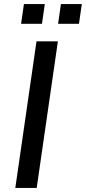

<svg xmlns="http://www.w3.org/2000/svg" viewBox="-20 -927 424 947"><path d="M55.5 0 160 -723H265.5L161 0ZM266.5 -809.5 280.5 -907H383.5L369.5 -809.5ZM84 -809.5 98 -907H201L187 -809.5Z"/></svg>

Font: Public Sans Medium
Style: Italic
Weight: 500
Italic angle: -8°
Designer: The Public Sans project authors (U.S. Web Design System). Libre Franklin designed by Pablo Impallari and Rodrigo Fuenzal
Version: Version 1.007; ttfautohint (v1.8.1) -l 8 -r 50 -G 200 -x 14 